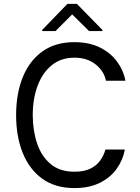

<svg xmlns="http://www.w3.org/2000/svg" viewBox="-20 -953 719 983"><path d="M519.9 -187.5H619.3Q609.4 -133.5 577.2 -88.6Q545.1 -43.7 490.9 -16.9Q436.8 9.9 360.8 9.9Q263.5 9.9 197.1 -37.6Q130.7 -85.2 96.6 -169.4Q62.5 -253.6 62.5 -363.6Q62.5 -473.7 96.6 -557.9Q130.7 -642 197.1 -689.6Q263.5 -737.2 360.8 -737.2Q435.4 -737.2 490.1 -710.6Q544.7 -683.9 578.1 -639.2Q611.5 -594.5 622.2 -539.8H522.7Q512.1 -589.8 468.9 -623.8Q425.8 -657.7 360.8 -657.7Q292.6 -657.7 245 -619.1Q197.4 -580.6 172.6 -514Q147.7 -447.4 147.7 -363.6Q147.7 -285.5 169.6 -219.6Q191.4 -153.8 238.5 -113.8Q285.5 -73.9 360.8 -73.9Q411.9 -73.9 444.2 -90.4Q476.6 -106.9 494.3 -133Q512.1 -159.1 519.9 -187.5ZM264.2 -794 349.4 -879.3 436.1 -794H504.3V-799.7L373.6 -933.2H325.3L196 -799.7V-794Z"/></svg>

Font: Interface
Style: Regular
Weight: 400
Designer: Rasmus Andersson
Foundry: rsms
Version: Version 1.8